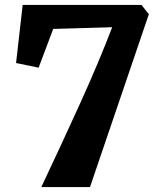

<svg xmlns="http://www.w3.org/2000/svg" viewBox="-20 -763 657 783"><path d="M347 0H148.5Q232.5 -178 308 -344.2Q383.5 -510.5 437.5 -652L197 -645L137.5 -487L45.5 -506L72.5 -743H557L587 -705Z"/></svg>

Font: Merriweather Black
Style: Regular
Weight: 900
Designer: Eben Sorkin
Foundry: Eben Sorkin
Version: Version 2.200;gftools[0.9.31]